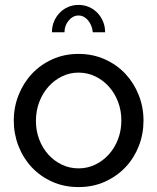

<svg xmlns="http://www.w3.org/2000/svg" viewBox="-20 -750 639 780"><path d="M299 10Q240 10 191.5 -12Q143 -34 108.5 -71Q74 -108 55 -157Q36 -206 36 -260Q36 -315 55.5 -364Q75 -413 109.5 -450Q144 -487 192.5 -509Q241 -531 299 -531Q357 -531 406 -509Q455 -487 489.5 -450Q524 -413 543.5 -364Q563 -315 563 -260Q563 -206 544 -157Q525 -108 490 -71Q455 -34 406.5 -12Q358 10 299 10ZM126 -259Q126 -218 139.5 -183Q153 -148 176.5 -122Q200 -96 231.5 -81Q263 -66 299 -66Q335 -66 366.5 -81Q398 -96 422 -122.5Q446 -149 459.5 -184.5Q473 -220 473 -261Q473 -301 459.5 -336.5Q446 -372 422 -398.5Q398 -425 366.5 -440Q335 -455 299 -455Q263 -455 231.5 -439.5Q200 -424 176.5 -397.5Q153 -371 139.5 -335.5Q126 -300 126 -259ZM299 -687Q276 -687 259 -666.5Q242 -646 242 -619H191Q191 -643 199.5 -663Q208 -683 222.5 -698Q237 -713 256.5 -721.5Q276 -730 299 -730Q322 -730 341.5 -721.5Q361 -713 375.5 -698Q390 -683 398.5 -663Q407 -643 407 -619H357Q354 -648 337.5 -667.5Q321 -687 299 -687Z"/></svg>

Font: Boldmen Medium
Style: Regular
Weight: 400
Designer: Matt McInerney, Pablo Impallari, Rodrigo Fuenzalida
Foundry: LIVING CONCEPT
Version: Version 1.000